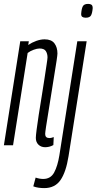

<svg xmlns="http://www.w3.org/2000/svg" viewBox="-22 -746 496 986"><path d="M82 -534H126L123 -515Q142 -528 164.5 -536Q187 -544 207 -544Q242 -544 257.5 -523.5Q273 -503 273 -471Q273 -464 268.5 -433.5Q264 -403 256.5 -358.5Q249 -314 241.5 -264.5Q234 -215 226.5 -170.5Q219 -126 214.5 -95.5Q210 -65 210 -58Q210 -37 232 -37Q236 -37 241 -38Q246 -39 254 -42L252 -1Q241 5 230.5 7.5Q220 10 210 10Q189 10 175.5 -3Q162 -16 162 -38Q162 -48 166 -80Q170 -112 177 -157Q184 -202 192 -250.5Q200 -299 206.5 -342.5Q213 -386 217.5 -415.5Q222 -445 222 -451Q222 -470 213.5 -483.5Q205 -497 181 -497Q169 -497 151 -490.5Q133 -484 120 -474L45 0H-2ZM431 -726Q442 -726 448 -721.5Q454 -717 454 -704Q452 -679 445.5 -667Q439 -655 418 -655Q407 -655 400.5 -659.5Q394 -664 395 -677Q397 -702 403.5 -714Q410 -726 431 -726ZM423 -534 330 56Q317 138 288.5 179Q260 220 205 220Q191 220 176.5 218Q162 216 149 211L161 166Q181 173 200 173Q238 173 256 140Q274 107 283 51L375 -534Z"/></svg>

Font: Georama ExtraCondensed Light
Style: Italic
Weight: 300
Width: 2
Italic angle: -9°
Designer: Jean-Baptiste Levee
Foundry: Production Type
Version: Version 1.000